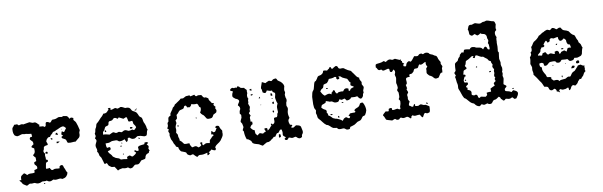

<svg xmlns="http://www.w3.org/2000/svg" viewBox="-44 -1000 4384 1397"><g transform="rotate(-10 2148.0 -301.0)"><path d="M54 -458Q59 -458 65 -457.5Q71 -457 76 -458Q78 -456 81 -453Q84 -450 87 -448Q95 -450 103.5 -452Q112 -454 120 -449Q131 -451 143 -453Q155 -455 167 -457Q175 -455 182.5 -451Q190 -447 199 -449Q205 -450 210 -447.5Q215 -445 219 -441Q223 -437 227 -432.5Q231 -428 236 -426Q234 -419 231 -415Q241 -411 251.5 -411.5Q262 -412 270 -404Q279 -407 280 -414.5Q281 -422 282 -429Q285 -438 294 -436.5Q303 -435 309 -430Q313 -427 316 -428.5Q319 -430 322 -433.5Q325 -437 327.5 -440.5Q330 -444 333 -446Q343 -446 352.5 -447Q362 -448 372 -453Q380 -458 389 -456.5Q398 -455 407 -454Q410 -455 412.5 -457Q415 -459 420 -458Q427 -456 435 -455.5Q443 -455 448 -449Q452 -445 454 -440.5Q456 -436 458 -431Q461 -433 463.5 -435Q466 -437 471 -438Q475 -437 478.5 -435.5Q482 -434 487 -432Q485 -424 485 -418Q487 -414 490.5 -411Q494 -408 496 -405Q502 -397 504 -388Q506 -379 510 -370Q513 -356 518 -337Q516 -331 513 -325Q510 -319 511 -312Q512 -302 508 -292.5Q504 -283 495 -278Q489 -274 484 -269Q479 -264 474 -260Q461 -261 448.5 -259.5Q436 -258 423 -260Q416 -260 413.5 -265.5Q411 -271 410 -277Q409 -285 402.5 -289.5Q396 -294 389 -297Q384 -298 381.5 -302Q379 -306 377 -311Q381 -313 384.5 -315Q388 -317 391 -319Q389 -321 386 -324Q383 -327 380 -329Q381 -335 383.5 -341.5Q386 -348 389 -353Q392 -345 403 -343Q408 -349 412.5 -355.5Q417 -362 422 -369Q417 -375 411 -380.5Q405 -386 397 -385Q386 -383 377.5 -379Q369 -375 358 -370Q350 -368 344 -364Q338 -360 330 -359Q323 -359 320 -353.5Q317 -348 313 -345Q303 -339 296 -326Q291 -326 286 -325.5Q281 -325 277 -320Q270 -316 265 -303Q263 -299 264 -295.5Q265 -292 267 -288Q269 -284 270 -280Q271 -276 269 -271Q263 -270 256 -269Q249 -268 244 -265Q237 -260 237.5 -252.5Q238 -245 233 -239Q229 -232 231.5 -224.5Q234 -217 240 -212Q235 -202 237.5 -191Q240 -180 238 -169Q240 -167 243.5 -166.5Q247 -166 250 -164Q250 -160 251 -156Q252 -152 247 -151Q235 -149 233 -138Q232 -128 229.5 -119Q227 -110 228 -102Q235 -102 242 -102Q249 -102 255 -104Q258 -96 263.5 -89.5Q269 -83 278 -87Q289 -93 301.5 -90.5Q314 -88 326 -89V-101Q330 -104 334.5 -107.5Q339 -111 345 -109Q353 -107 354.5 -98.5Q356 -90 359 -85Q364 -76 366.5 -66.5Q369 -57 376 -49Q374 -35 364 -24Q354 -13 340 -11Q338 -10 335.5 -10Q333 -10 331 -9Q322 -16 311.5 -14.5Q301 -13 292 -12Q284 -11 277.5 -12.5Q271 -14 266 -16Q258 -12 250.5 -9Q243 -6 234 -8Q229 -9 225.5 -11.5Q222 -14 218 -17Q213 -15 208 -15Q203 -15 197.5 -15.5Q192 -16 187 -16Q182 -16 177 -13Q168 -8 156 -7.5Q144 -7 134 -13Q129 -16 125 -15.5Q121 -15 116 -15Q108 -13 100 -15.5Q92 -18 85 -13Q80 -11 74.5 -7Q69 -3 64 -8Q56 -13 48 -18Q40 -23 37 -31Q34 -38 29 -42Q24 -46 22 -54Q30 -52 36 -52Q36 -59 36.5 -67Q37 -75 41 -82Q46 -87 52.5 -90.5Q59 -94 64 -98Q78 -91 84 -81Q96 -88 106 -88Q115 -88 123.5 -87.5Q132 -87 141 -90Q141 -95 141.5 -99Q142 -103 142 -108Q149 -110 155 -111Q161 -112 166 -117Q166 -122 165.5 -128Q165 -134 160 -138Q157 -142 153 -146Q149 -150 150 -155Q148 -163 154.5 -165.5Q161 -168 167 -170V-196Q158 -203 151 -216Q155 -221 160 -224.5Q165 -228 167 -236Q169 -243 168.5 -249.5Q168 -256 168 -264Q157 -268 149 -277Q153 -282 157 -286Q161 -290 168 -293Q169 -301 167.5 -309Q166 -317 158 -322Q153 -326 149.5 -331.5Q146 -337 151 -344Q153 -349 158 -349Q163 -349 168 -350Q168 -356 167.5 -361.5Q167 -367 166 -372Q146 -373 127 -378Q120 -377 113.5 -378.5Q107 -380 100 -381Q94 -380 88 -378Q82 -376 76 -374Q70 -372 64.5 -372Q59 -372 53 -376Q45 -378 42 -385.5Q39 -393 37 -399Q36 -407 35.5 -413Q35 -419 36 -427Q36 -437 43 -443Q50 -449 54 -458ZM388 -369Q393 -370 392 -365Q387 -362 388 -369ZM344 -347Q346 -347 348 -346.5Q350 -346 352 -346Q353 -342 354 -337.5Q355 -333 355 -329Q350 -331 346 -333Q342 -335 337 -337Q340 -341 344 -347ZM297 -315Q300 -315 304 -314.5Q308 -314 311 -314Q310 -311 309.5 -307.5Q309 -304 308 -301Q301 -305 297 -315ZM337 -283Q343 -283 348.5 -282.5Q354 -282 360 -280Q354 -277 348.5 -273.5Q343 -270 336 -272Q336 -275 336.5 -278Q337 -281 337 -283ZM240 -216Q244 -221 250 -223.5Q256 -226 260 -219Q259 -216 257.5 -212.5Q256 -209 255 -206Q252 -208 248.5 -211Q245 -214 240 -216ZM197 -1Q199 -3 202.5 -1.5Q206 0 203 2Q200 6 195 4Q190 2 197 -1Z M746 -457Q756 -460 766 -457Q765 -455 764.5 -452Q764 -449 762 -447Q768 -441 773 -443Q780 -445 786 -447Q792 -449 799 -451Q804 -449 807.5 -447Q811 -445 816 -443Q822 -444 827.5 -446.5Q833 -449 838 -451Q848 -451 855.5 -446Q863 -441 871 -438Q879 -439 886.5 -438Q894 -437 901 -433Q908 -428 911 -420.5Q914 -413 920 -408Q928 -404 934 -400.5Q940 -397 946 -392Q951 -385 954 -378.5Q957 -372 960 -364Q962 -359 968 -355Q974 -351 978 -347Q982 -336 983 -324.5Q984 -313 991 -302Q994 -297 995.5 -290Q997 -283 999 -277Q998 -267 1005 -255Q997 -246 996 -235Q995 -224 990 -215Q976 -208 966 -213Q947 -221 925 -221Q917 -218 909.5 -212Q902 -206 893 -207Q883 -206 875.5 -211.5Q868 -217 861 -222Q858 -220 855.5 -219Q853 -218 850 -216Q853 -200 838 -192Q836 -198 832.5 -203.5Q829 -209 828 -215Q820 -211 811 -208.5Q802 -206 793 -206Q785 -205 779 -211.5Q773 -218 765 -218Q754 -217 744 -218Q734 -219 724 -214Q715 -209 705 -209Q695 -209 686 -209Q686 -201 686.5 -192Q687 -183 691 -175Q696 -177 701.5 -177Q707 -177 712 -177Q720 -165 711 -156Q706 -154 701.5 -153Q697 -152 692 -150Q694 -142 699.5 -134.5Q705 -127 711 -122Q716 -117 718.5 -110.5Q721 -104 728 -101Q739 -91 753 -88Q767 -85 775 -74Q797 -75 823 -69Q823 -73 822.5 -76.5Q822 -80 823 -85Q828 -87 833 -89.5Q838 -92 844 -92Q849 -90 854 -85Q859 -80 866 -82Q874 -87 881.5 -91.5Q889 -96 894 -105Q887 -108 880 -119Q883 -121 887 -122Q891 -123 895 -120Q898 -115 903 -115Q908 -115 913 -115Q916 -123 914.5 -129.5Q913 -136 914 -143Q924 -151 936 -151.5Q948 -152 959 -154Q964 -154 964 -158Q964 -162 966 -166Q973 -167 980 -167Q987 -167 992 -159Q989 -157 985.5 -154.5Q982 -152 979 -150Q982 -146 985.5 -143Q989 -140 991 -136Q991 -131 989.5 -127Q988 -123 986 -118Q988 -113 989.5 -109.5Q991 -106 993 -102Q988 -99 986.5 -95.5Q985 -92 984 -87Q977 -85 970.5 -82Q964 -79 960 -73Q955 -66 954 -57.5Q953 -49 944 -47Q938 -45 932 -44.5Q926 -44 920 -42Q914 -36 908.5 -29Q903 -22 895 -19Q887 -17 878.5 -19Q870 -21 864 -15Q859 -10 852.5 -4.5Q846 1 838 1Q831 3 826 -1.5Q821 -6 816 -9Q798 -3 777 -10Q768 -8 758.5 -6.5Q749 -5 741 1Q736 -7 731 -15Q726 -23 721 -30Q715 -31 710 -31Q705 -31 700 -32Q694 -37 687.5 -40.5Q681 -44 678 -50Q676 -55 674 -59Q672 -63 670 -67Q665 -66 661.5 -64Q658 -62 654 -64Q650 -66 650 -69.5Q650 -73 649 -76Q647 -84 644.5 -90.5Q642 -97 640 -105Q639 -112 634.5 -117Q630 -122 627 -128Q625 -136 623.5 -145Q622 -154 615 -159Q619 -169 617 -178Q615 -187 612 -195Q610 -206 614 -215.5Q618 -225 623 -234Q626 -240 623.5 -246.5Q621 -253 616 -258Q619 -263 621 -266.5Q623 -270 625 -274Q623 -279 622.5 -283.5Q622 -288 621 -293Q628 -302 628.5 -313.5Q629 -325 637 -335Q641 -343 642.5 -352.5Q644 -362 653 -367Q664 -376 673 -387Q682 -398 693 -407Q702 -416 707 -425Q726 -423 736 -433Q742 -442 750 -446Q748 -454 746 -457ZM760 -366Q755 -364 749 -364Q743 -364 738 -362Q732 -356 732 -348Q732 -340 726 -335Q721 -333 715.5 -332Q710 -331 705 -328Q700 -321 697 -313Q694 -305 688 -300Q682 -296 681 -289Q680 -282 680 -274Q692 -276 703.5 -272.5Q715 -269 726 -267Q733 -270 739 -273.5Q745 -277 752 -279Q757 -280 762 -276.5Q767 -273 772 -271Q778 -270 783 -271.5Q788 -273 793 -275Q799 -275 803.5 -273Q808 -271 813 -269Q821 -270 827 -274.5Q833 -279 841 -279Q849 -279 854.5 -275.5Q860 -272 867 -270Q874 -270 880 -271Q886 -272 893 -274Q898 -275 901.5 -271Q905 -267 910 -270Q917 -276 925 -285Q925 -293 920 -300Q915 -307 910 -314Q909 -319 908.5 -325.5Q908 -332 906 -337Q899 -338 891 -336Q883 -334 877 -339Q876 -345 875 -351Q874 -357 872 -363Q873 -367 870 -369Q867 -371 864 -371Q859 -369 854.5 -367Q850 -365 845 -363Q837 -368 829 -371Q821 -374 813 -379Q808 -375 804 -370Q798 -375 791.5 -378Q785 -381 778 -380Q773 -378 769 -373Q765 -368 760 -366ZM947 -419Q950 -421 951.5 -419.5Q953 -418 952 -415Q946 -413 947 -419ZM942 -414Q945 -416 947.5 -413Q950 -410 947 -408Q943 -407 937 -408Q934 -410 937 -412Q940 -414 942 -414ZM697 -303Q703 -304 704.5 -300Q706 -296 706 -291Q704 -291 701.5 -290.5Q699 -290 697 -290Q696 -294 695 -297.5Q694 -301 697 -303ZM880 -285Q879 -290 881.5 -292.5Q884 -295 887.5 -295Q891 -295 894.5 -293Q898 -291 900 -287Q891 -279 880 -285ZM929 -209Q938 -207 938 -198Q932 -200 928 -202Q928 -204 928.5 -205.5Q929 -207 929 -209ZM800 -194Q807 -195 806 -188Q798 -186 800 -194ZM789 -173H798Q798 -171 798.5 -170Q799 -169 799 -167H787Q789 -169 789 -173ZM797 -112Q799 -114 802.5 -112.5Q806 -111 804 -108Q802 -106 798.5 -107.5Q795 -109 797 -112Z M1298 -434Q1304 -436 1309.5 -440Q1315 -444 1321 -446Q1328 -446 1334 -446.5Q1340 -447 1347 -448L1353 -439Q1361 -441 1368.5 -442.5Q1376 -444 1383 -446Q1385 -443 1387 -439Q1389 -435 1393 -433Q1398 -432 1402 -434.5Q1406 -437 1411 -437Q1416 -436 1421.5 -436Q1427 -436 1432 -435Q1437 -430 1440 -423.5Q1443 -417 1449 -414Q1453 -411 1457.5 -412.5Q1462 -414 1465 -411Q1469 -409 1472.5 -406.5Q1476 -404 1479 -402Q1479 -390 1486 -382Q1493 -374 1498 -364Q1503 -363 1506 -362.5Q1509 -362 1513 -361Q1511 -357 1510 -354.5Q1509 -352 1507 -349Q1510 -345 1512.5 -341Q1515 -337 1520 -334Q1518 -329 1516.5 -324Q1515 -319 1520 -314Q1523 -309 1522 -303.5Q1521 -298 1519 -293Q1514 -288 1507.5 -285.5Q1501 -283 1495 -279Q1491 -271 1486.5 -264Q1482 -257 1472 -256Q1464 -255 1455 -255Q1446 -255 1441 -261Q1435 -269 1430.5 -278Q1426 -287 1417 -292Q1406 -300 1402 -312Q1414 -326 1412 -347Q1402 -351 1400.5 -361Q1399 -371 1391 -378Q1368 -375 1350 -383Q1347 -370 1334 -362Q1329 -363 1325 -363.5Q1321 -364 1316 -364Q1315 -366 1314 -369.5Q1313 -373 1311 -375.5Q1309 -378 1306.5 -379Q1304 -380 1300 -378Q1294 -376 1293 -369.5Q1292 -363 1286 -360Q1278 -356 1268.5 -355Q1259 -354 1252 -346Q1242 -331 1230 -323Q1231 -316 1230.5 -309.5Q1230 -303 1229 -297Q1225 -293 1222 -290.5Q1219 -288 1216 -285Q1217 -279 1218.5 -273.5Q1220 -268 1218 -261Q1213 -253 1210 -244Q1207 -235 1209 -225Q1210 -218 1208.5 -211Q1207 -204 1205 -196Q1207 -191 1211.5 -186Q1216 -181 1215 -174Q1214 -163 1218.5 -154.5Q1223 -146 1220 -137Q1236 -126 1244 -112Q1247 -106 1252.5 -105Q1258 -104 1264 -104Q1270 -104 1276 -104.5Q1282 -105 1288 -103Q1287 -94 1291.5 -87Q1296 -80 1300 -73Q1305 -70 1310.5 -72.5Q1316 -75 1321 -75Q1329 -77 1335.5 -72.5Q1342 -68 1347 -63Q1362 -66 1370 -76Q1369 -81 1365.5 -86.5Q1362 -92 1367 -96Q1371 -97 1374 -96Q1377 -95 1380 -94Q1378 -89 1378 -83Q1378 -77 1383 -72Q1388 -74 1392.5 -77Q1397 -80 1402 -82Q1410 -84 1418 -82.5Q1426 -81 1433 -80Q1434 -84 1435 -88Q1436 -92 1436 -97Q1440 -105 1446 -109.5Q1452 -114 1457 -122Q1459 -124 1462 -125Q1465 -126 1469 -128Q1468 -131 1468 -138Q1464 -139 1460.5 -139Q1457 -139 1454 -140Q1456 -145 1456.5 -151Q1457 -157 1458 -162Q1459 -162 1460.5 -162.5Q1462 -163 1463 -163Q1467 -161 1468.5 -156.5Q1470 -152 1475 -153Q1486 -152 1490.5 -161.5Q1495 -171 1501 -178Q1498 -180 1495.5 -181.5Q1493 -183 1491 -185Q1493 -190 1498.5 -193Q1504 -196 1510 -194Q1520 -193 1522 -184.5Q1524 -176 1528 -169Q1530 -164 1533.5 -160.5Q1537 -157 1538 -152Q1537 -146 1536.5 -140.5Q1536 -135 1537 -129Q1536 -116 1528 -105.5Q1520 -95 1513 -84Q1503 -73 1489 -65Q1475 -57 1466 -43Q1470 -37 1469.5 -30.5Q1469 -24 1462 -21Q1456 -23 1449.5 -25Q1443 -27 1438 -32Q1424 -20 1413 -15Q1415 -13 1417 -11.5Q1419 -10 1422 -8Q1417 -3 1413 1Q1409 5 1402 5Q1402 0 1402 -4.5Q1402 -9 1404 -14Q1390 -10 1377 -7.5Q1364 -5 1350 -7Q1343 -8 1337 -4.5Q1331 -1 1326 4Q1320 -1 1314.5 -5.5Q1309 -10 1304 -16Q1301 -21 1297.5 -21Q1294 -21 1289.5 -19.5Q1285 -18 1280.5 -17Q1276 -16 1272 -19Q1264 -22 1258 -28Q1256 -31 1255 -34.5Q1254 -38 1252 -42Q1244 -47 1235 -50Q1226 -53 1217 -57Q1203 -72 1202 -90Q1198 -92 1194 -93.5Q1190 -95 1187 -97Q1185 -104 1182.5 -109.5Q1180 -115 1175 -121Q1173 -130 1169 -138.5Q1165 -147 1160 -156Q1158 -162 1157.5 -168.5Q1157 -175 1155 -181Q1154 -186 1155.5 -190Q1157 -194 1157 -199Q1155 -204 1153 -208.5Q1151 -213 1150 -218Q1152 -223 1157 -229Q1154 -233 1146 -239Q1158 -252 1155 -270Q1154 -278 1160 -282Q1166 -286 1165 -292Q1167 -299 1167 -306.5Q1167 -314 1173 -319Q1176 -321 1180 -323.5Q1184 -326 1188 -328Q1185 -338 1191.5 -346.5Q1198 -355 1203 -363Q1208 -368 1210 -374.5Q1212 -381 1219 -385Q1224 -387 1226.5 -392Q1229 -397 1232 -401Q1236 -403 1240.5 -405.5Q1245 -408 1248 -411Q1256 -417 1264.5 -422Q1273 -427 1280 -435Q1285 -435 1289.5 -434.5Q1294 -434 1298 -434ZM1364 -280Q1373 -282 1369 -273Q1363 -272 1364 -280ZM1223 -247H1231Q1231 -245 1231.5 -242.5Q1232 -240 1232 -238Q1230 -238 1227.5 -238.5Q1225 -239 1223 -239Z M1961 -452Q1966 -457 1972.5 -458Q1979 -459 1986 -460Q1993 -457 1995 -449.5Q1997 -442 2005 -438Q2018 -431 2027.5 -419.5Q2037 -408 2039 -394Q2037 -387 2035.5 -380Q2034 -373 2033 -365Q2034 -359 2036 -352.5Q2038 -346 2035 -341Q2030 -333 2032 -325Q2034 -317 2034 -309Q2039 -300 2038 -290.5Q2037 -281 2032 -273Q2032 -265 2030 -257Q2028 -249 2033 -242Q2038 -233 2035.5 -223.5Q2033 -214 2031 -205Q2028 -184 2036 -161Q2034 -156 2029.5 -151.5Q2025 -147 2025 -141Q2024 -133 2026 -125.5Q2028 -118 2031 -110Q2040 -110 2048 -104Q2044 -101 2041.5 -97Q2039 -93 2036 -89Q2039 -88 2041.5 -86.5Q2044 -85 2048 -85Q2056 -85 2062 -91Q2068 -97 2076 -98Q2084 -96 2093 -93.5Q2102 -91 2107 -83Q2110 -69 2113.5 -53Q2117 -37 2106 -25Q2103 -22 2103 -17Q2103 -12 2102 -8Q2097 -3 2089.5 -1Q2082 1 2075 -3Q2070 -5 2066 -9.5Q2062 -14 2056 -17Q2051 -17 2046.5 -15.5Q2042 -14 2037 -13Q2029 -11 2021.5 -15Q2014 -19 2006 -19Q2003 -15 1999.5 -11.5Q1996 -8 1993 -5Q1987 -4 1981.5 -6Q1976 -8 1974 -16Q1977 -18 1980.5 -20.5Q1984 -23 1986 -25Q1980 -30 1972.5 -36Q1965 -42 1967 -52Q1969 -61 1968 -69Q1967 -77 1965 -86Q1955 -90 1949.5 -81.5Q1944 -73 1939 -68Q1936 -66 1932 -66Q1928 -66 1925 -64Q1921 -59 1917.5 -53.5Q1914 -48 1911 -43H1898Q1896 -41 1894.5 -38Q1893 -35 1890 -34Q1882 -30 1876.5 -24.5Q1871 -19 1863 -16Q1858 -13 1853 -13.5Q1848 -14 1843 -13Q1835 -9 1826.5 -4Q1818 1 1810 6Q1799 1 1784 -9Q1773 -13 1761.5 -15.5Q1750 -18 1740 -26Q1737 -31 1735.5 -36.5Q1734 -42 1729 -46Q1723 -51 1717 -55.5Q1711 -60 1703 -60Q1692 -88 1692 -118Q1692 -122 1689.5 -124Q1687 -126 1685 -130Q1688 -139 1695 -152Q1693 -159 1692.5 -165Q1692 -171 1690 -178Q1688 -182 1685.5 -185Q1683 -188 1681 -193Q1683 -204 1689 -214Q1695 -224 1693 -235Q1696 -241 1691.5 -245Q1687 -249 1685 -253Q1687 -260 1687 -267Q1687 -274 1692 -279Q1697 -289 1693.5 -298.5Q1690 -308 1682 -314Q1684 -322 1689 -328.5Q1694 -335 1697 -343Q1697 -352 1689 -357.5Q1681 -363 1673 -365Q1668 -370 1660.5 -375.5Q1653 -381 1654 -391Q1655 -395 1655.5 -399.5Q1656 -404 1658 -408Q1660 -412 1662.5 -416Q1665 -420 1661 -423Q1657 -425 1652 -426Q1647 -427 1645 -433Q1647 -441 1656 -445Q1665 -449 1672 -444Q1675 -442 1679 -443Q1683 -444 1685 -446Q1687 -444 1689 -443.5Q1691 -443 1693 -441Q1696 -443 1698.5 -446.5Q1701 -450 1703 -452Q1707 -450 1711 -448.5Q1715 -447 1718 -442Q1723 -435 1732 -434.5Q1741 -434 1749 -432Q1751 -426 1756.5 -422Q1762 -418 1765 -413Q1763 -405 1764.5 -396.5Q1766 -388 1761 -380Q1759 -372 1760 -363.5Q1761 -355 1766 -348Q1761 -343 1761 -336Q1761 -329 1761 -322Q1757 -317 1758 -312.5Q1759 -308 1761 -303Q1763 -298 1765 -293Q1767 -288 1765 -283Q1764 -277 1761 -270.5Q1758 -264 1763 -259Q1760 -255 1756.5 -251.5Q1753 -248 1751 -244Q1753 -239 1755.5 -234.5Q1758 -230 1761 -225Q1751 -216 1752.5 -204.5Q1754 -193 1752 -182Q1755 -181 1758 -181Q1761 -181 1764 -180Q1765 -170 1764 -161Q1750 -157 1743 -138Q1748 -131 1755 -124Q1762 -117 1771 -115Q1771 -108 1771 -101.5Q1771 -95 1773 -88Q1776 -84 1779.5 -80.5Q1783 -77 1785 -74Q1790 -79 1794.5 -82Q1799 -85 1804 -88Q1810 -86 1815.5 -84Q1821 -82 1827 -80Q1832 -85 1838 -87.5Q1844 -90 1850 -92Q1848 -97 1845.5 -102Q1843 -107 1841 -113Q1851 -119 1863 -114Q1864 -109 1864 -105Q1864 -101 1864 -96Q1871 -101 1877.5 -106Q1884 -111 1888 -119Q1890 -121 1892.5 -122.5Q1895 -124 1897 -126Q1895 -136 1894 -140Q1896 -140 1898.5 -140.5Q1901 -141 1903 -141Q1904 -139 1905 -137Q1906 -135 1908 -133Q1912 -136 1916 -138.5Q1920 -141 1922 -146Q1925 -154 1924 -162Q1923 -170 1925 -178Q1930 -181 1935.5 -181Q1941 -181 1946 -181Q1953 -188 1953 -199Q1953 -204 1956 -207.5Q1959 -211 1961 -215Q1961 -226 1960 -237Q1959 -248 1961 -259Q1963 -264 1965 -269Q1967 -274 1969 -279Q1964 -288 1962.5 -296.5Q1961 -305 1959 -315Q1957 -325 1960.5 -334Q1964 -343 1964 -353Q1963 -358 1958.5 -360.5Q1954 -363 1949 -366Q1947 -370 1945 -378Q1935 -376 1926.5 -379Q1918 -382 1908 -385Q1903 -374 1896 -369Q1891 -368 1885.5 -370.5Q1880 -373 1876 -376Q1874 -384 1874 -391.5Q1874 -399 1869 -407Q1871 -419 1875.5 -429.5Q1880 -440 1883 -451Q1889 -449 1894.5 -445.5Q1900 -442 1907 -439Q1913 -443 1920.5 -446Q1928 -449 1936 -452Q1941 -449 1948.5 -447Q1956 -445 1961 -452ZM1782 -411Q1789 -415 1798 -417Q1799 -412 1799 -409Q1799 -406 1799 -403Q1794 -403 1790 -405.5Q1786 -408 1782 -411ZM1787 -376Q1792 -377 1795 -377Q1798 -377 1802 -378Q1800 -364 1787 -369ZM1930 -358Q1938 -362 1940.5 -354Q1943 -346 1942 -341H1930Q1930 -345 1929.5 -349.5Q1929 -354 1930 -358ZM1840 -337Q1841 -343 1849 -349Q1851 -343 1851 -338Q1844 -338 1840 -337ZM1933 -323Q1941 -326 1938 -317Q1931 -316 1933 -323ZM1932 -294Q1935 -295 1937.5 -295.5Q1940 -296 1943 -297Q1943 -294 1943.5 -291Q1944 -288 1944 -283Q1942 -281 1939.5 -281Q1937 -281 1933 -280Q1933 -284 1932.5 -287.5Q1932 -291 1932 -294ZM1846 -291Q1850 -291 1850 -289.5Q1850 -288 1848.5 -287Q1847 -286 1845.5 -286.5Q1844 -287 1846 -291ZM1924 -232Q1926 -232 1928 -232.5Q1930 -233 1932 -233Q1934 -229 1934 -224.5Q1934 -220 1929 -218Q1924 -220 1923.5 -224Q1923 -228 1924 -232ZM1939 -55H1949Q1951 -50 1951 -46Q1951 -42 1952 -37Q1946 -34 1942 -29Q1935 -34 1937 -41Q1939 -48 1939 -55Z M2381 -463Q2384 -466 2386 -470.5Q2388 -475 2394 -472Q2396 -469 2397 -465Q2398 -461 2401 -458Q2406 -456 2409.5 -459.5Q2413 -463 2417 -465Q2423 -468 2429 -471.5Q2435 -475 2441 -470Q2446 -467 2447.5 -460Q2449 -453 2454 -451Q2461 -447 2468.5 -448.5Q2476 -450 2483 -448Q2489 -447 2492.5 -443Q2496 -439 2501 -437Q2508 -432 2514 -428.5Q2520 -425 2528 -422Q2536 -420 2539.5 -413Q2543 -406 2548 -401Q2557 -390 2564.5 -377.5Q2572 -365 2586 -360Q2584 -349 2589 -341.5Q2594 -334 2598 -326Q2598 -322 2597.5 -318.5Q2597 -315 2596 -310Q2598 -305 2601.5 -299Q2605 -293 2607 -288Q2606 -279 2601.5 -270.5Q2597 -262 2599 -253Q2601 -247 2596.5 -243Q2592 -239 2592 -233Q2592 -225 2586.5 -217.5Q2581 -210 2573 -207Q2564 -209 2558.5 -215.5Q2553 -222 2549 -229Q2532 -225 2510 -228Q2505 -230 2502 -226.5Q2499 -223 2497 -220Q2484 -211 2468 -212Q2465 -216 2462 -220.5Q2459 -225 2454 -229Q2449 -227 2443 -225Q2437 -223 2432 -223Q2428 -225 2424.5 -226.5Q2421 -228 2417 -230Q2414 -225 2411.5 -220Q2409 -215 2403 -213Q2393 -211 2384 -212Q2375 -213 2367 -220Q2360 -226 2352 -224.5Q2344 -223 2337 -228Q2328 -232 2318 -234Q2316 -231 2315.5 -228Q2315 -225 2313 -222Q2306 -219 2299.5 -216.5Q2293 -214 2287 -212Q2282 -209 2280.5 -203Q2279 -197 2277 -192Q2283 -186 2289 -181Q2295 -176 2303 -173Q2316 -165 2309 -151Q2314 -146 2316 -139.5Q2318 -133 2318 -127Q2328 -123 2334 -116.5Q2340 -110 2347 -103Q2354 -101 2360 -97.5Q2366 -94 2374 -94Q2385 -90 2395.5 -84.5Q2406 -79 2414 -71Q2418 -77 2422.5 -82.5Q2427 -88 2434 -90Q2442 -95 2448 -90Q2454 -85 2461 -82Q2466 -80 2468.5 -84.5Q2471 -89 2473 -93Q2466 -97 2461 -101Q2466 -103 2469 -107Q2472 -111 2475 -115Q2483 -116 2492 -116Q2501 -116 2511 -116Q2513 -118 2517 -120Q2515 -124 2513.5 -126.5Q2512 -129 2510 -132Q2519 -143 2533.5 -147Q2548 -151 2555 -165Q2557 -174 2565.5 -176.5Q2574 -179 2581 -176Q2597 -148 2596 -118Q2594 -109 2590.5 -101.5Q2587 -94 2582 -86Q2579 -81 2572.5 -80.5Q2566 -80 2561 -76Q2556 -69 2551.5 -62.5Q2547 -56 2540 -52Q2533 -49 2525 -47.5Q2517 -46 2512 -41Q2507 -38 2502 -34Q2497 -30 2492 -28Q2484 -25 2475.5 -22.5Q2467 -20 2460 -18Q2458 -15 2457.5 -10.5Q2457 -6 2453 -4Q2446 -2 2438 -2.5Q2430 -3 2425 -8Q2415 -18 2402.5 -16Q2390 -14 2378 -16Q2373 -17 2369.5 -20.5Q2366 -24 2363 -28Q2357 -30 2350.5 -30Q2344 -30 2337 -32Q2331 -35 2326 -39.5Q2321 -44 2316 -49Q2311 -54 2305.5 -57.5Q2300 -61 2293 -62Q2278 -73 2267.5 -88Q2257 -103 2244 -116Q2237 -124 2237 -133.5Q2237 -143 2234 -151Q2230 -159 2232.5 -166.5Q2235 -174 2235 -182Q2227 -191 2225 -203Q2223 -215 2223 -227Q2224 -241 2224 -254Q2224 -267 2225 -281Q2227 -289 2228 -295.5Q2229 -302 2231 -309Q2233 -318 2239 -324Q2245 -330 2247 -338Q2251 -349 2253 -360.5Q2255 -372 2260 -383Q2262 -388 2267.5 -389.5Q2273 -391 2275 -396Q2282 -404 2287 -414Q2292 -424 2305 -425Q2316 -426 2325.5 -434Q2335 -442 2336 -454Q2344 -456 2350.5 -454.5Q2357 -453 2365 -451Q2369 -454 2372.5 -457.5Q2376 -461 2381 -463ZM2401 -392Q2393 -390 2384.5 -389.5Q2376 -389 2367 -389Q2361 -374 2348 -362Q2341 -360 2335 -358.5Q2329 -357 2323 -355Q2319 -348 2317.5 -340Q2316 -332 2308 -328Q2302 -326 2298 -321Q2294 -316 2290 -310Q2295 -299 2301 -290.5Q2307 -282 2317 -274Q2326 -277 2335 -280.5Q2344 -284 2355 -282Q2358 -280 2361.5 -278.5Q2365 -277 2368 -275Q2369 -278 2369 -287Q2375 -289 2378 -293.5Q2381 -298 2384 -303Q2387 -301 2390.5 -299.5Q2394 -298 2396 -297Q2394 -290 2397.5 -284.5Q2401 -279 2406 -274Q2411 -274 2414.5 -278Q2418 -282 2423 -282Q2440 -285 2454 -282Q2458 -287 2460.5 -290.5Q2463 -294 2467 -297Q2481 -304 2496 -294Q2496 -290 2494.5 -285.5Q2493 -281 2497 -278Q2505 -276 2507 -284Q2511 -292 2520.5 -294.5Q2530 -297 2538 -300Q2526 -310 2516 -314Q2512 -325 2519 -335Q2511 -340 2507.5 -349.5Q2504 -359 2498 -367Q2491 -370 2484 -373Q2477 -376 2469 -380Q2464 -382 2460 -386.5Q2456 -391 2451 -394H2437Q2439 -392 2440.5 -389Q2442 -386 2444 -384Q2443 -382 2442.5 -380Q2442 -378 2441 -376Q2432 -378 2433 -371Q2431 -374 2426 -376.5Q2421 -379 2421 -384Q2422 -386 2422 -388.5Q2422 -391 2422 -393Q2411 -399 2401 -392ZM2336 -327Q2339 -326 2342.5 -326Q2346 -326 2349 -325Q2348 -319 2341 -319Q2334 -319 2336 -327ZM2428 -205Q2432 -206 2437 -205.5Q2442 -205 2442 -199Q2437 -199 2433.5 -199.5Q2430 -200 2428 -205ZM2333 -131Q2335 -135 2339 -134Q2343 -133 2348 -133V-126Q2343 -127 2339 -126.5Q2335 -126 2333 -131ZM2387 -113Q2390 -111 2392.5 -108Q2395 -105 2397 -103Q2393 -99 2390 -97Q2387 -100 2385.5 -104.5Q2384 -109 2387 -113Z M3035 -442Q3040 -447 3044.5 -450.5Q3049 -454 3056 -454Q3063 -456 3067.5 -450.5Q3072 -445 3079 -450Q3095 -459 3114 -449Q3117 -444 3120.5 -441Q3124 -438 3130 -436Q3140 -434 3147 -428Q3154 -422 3164 -419Q3168 -417 3169.5 -412.5Q3171 -408 3173 -405Q3175 -395 3179.5 -386.5Q3184 -378 3189 -370Q3190 -365 3188.5 -361.5Q3187 -358 3189 -353Q3191 -348 3193.5 -344.5Q3196 -341 3197 -336Q3196 -331 3193 -326.5Q3190 -322 3191 -316Q3191 -310 3190.5 -304Q3190 -298 3189 -292Q3178 -293 3171.5 -284.5Q3165 -276 3161 -268Q3159 -260 3151 -258.5Q3143 -257 3135 -256Q3124 -259 3118 -268Q3112 -277 3101 -282Q3093 -284 3087.5 -290.5Q3082 -297 3077 -303Q3074 -311 3076.5 -320Q3079 -329 3077 -339Q3080 -343 3083 -346.5Q3086 -350 3089 -355Q3082 -361 3081 -370.5Q3080 -380 3082 -389Q3073 -388 3066 -383Q3059 -378 3051 -376Q3046 -374 3041.5 -375.5Q3037 -377 3033 -379Q3027 -372 3022.5 -362Q3018 -352 3007 -354Q3003 -353 2997.5 -353.5Q2992 -354 2990 -349Q2987 -346 2986 -342.5Q2985 -339 2983 -335Q2978 -329 2971.5 -324.5Q2965 -320 2957 -321Q2952 -322 2949.5 -317Q2947 -312 2949 -308Q2957 -302 2937 -301.5Q2917 -301 2920 -283Q2922 -267 2920.5 -259Q2919 -251 2911 -249Q2914 -231 2916 -225Q2918 -219 2911 -220Q2911 -214 2913.5 -208Q2916 -202 2918 -197Q2920 -191 2915.5 -187Q2911 -183 2909 -178Q2907 -171 2909 -165Q2911 -159 2909 -153Q2907 -144 2910.5 -137.5Q2914 -131 2918 -124Q2908 -111 2908 -97Q2916 -94 2922.5 -88Q2929 -82 2938 -85Q2940 -90 2942.5 -95.5Q2945 -101 2953 -100Q2952 -97 2952 -93Q2952 -89 2952 -86Q2957 -85 2963 -84Q2969 -83 2974 -83Q2979 -85 2982.5 -87.5Q2986 -90 2991 -91Q3000 -90 3008 -85Q3016 -80 3025 -82Q3032 -80 3037 -76Q3042 -72 3049 -69Q3054 -67 3053.5 -62.5Q3053 -58 3053 -54Q3052 -46 3052 -39.5Q3052 -33 3048 -25Q3046 -21 3041.5 -21Q3037 -21 3033 -19Q3027 -17 3022 -21Q3017 -25 3011 -23Q3005 -18 3001.5 -10.5Q2998 -3 2993 5Q2985 2 2981.5 -5Q2978 -12 2974 -18Q2960 -19 2946.5 -16.5Q2933 -14 2921 -23Q2919 -21 2916.5 -20Q2914 -19 2912 -17Q2912 -12 2910 -7Q2908 -2 2903 -3Q2897 -8 2892 -13Q2887 -18 2879 -19Q2869 -16 2858.5 -14.5Q2848 -13 2840 -19Q2834 -23 2828.5 -19Q2823 -15 2819 -10Q2815 -10 2811.5 -9.5Q2808 -9 2803 -10Q2800 -12 2797 -15Q2794 -18 2790 -19Q2785 -17 2779.5 -15.5Q2774 -14 2769 -11Q2758 -15 2747 -17.5Q2736 -20 2726 -25Q2722 -33 2719 -42Q2716 -51 2710 -57Q2709 -63 2713 -66Q2717 -69 2720 -73Q2724 -75 2727 -79.5Q2730 -84 2735 -84Q2747 -81 2755 -82Q2758 -89 2758 -98Q2770 -105 2781 -101Q2781 -98 2781 -94.5Q2781 -91 2782 -87Q2792 -83 2801.5 -86Q2811 -89 2822 -89Q2826 -87 2829.5 -84Q2833 -81 2838 -82Q2845 -84 2843 -91.5Q2841 -99 2844 -104Q2847 -112 2849 -120Q2851 -128 2851 -137Q2851 -143 2848 -147Q2845 -151 2842 -156Q2850 -165 2850 -176Q2850 -187 2850 -198Q2851 -203 2848 -207.5Q2845 -212 2843 -217Q2841 -225 2846 -230Q2851 -235 2850 -243Q2849 -248 2849 -254Q2849 -260 2847 -265Q2844 -272 2845 -279Q2846 -286 2847.5 -293Q2849 -300 2850 -307.5Q2851 -315 2848 -322Q2847 -327 2845.5 -332Q2844 -337 2847 -342Q2857 -361 2842 -375Q2837 -370 2832 -363.5Q2827 -357 2819 -361Q2813 -363 2813.5 -369Q2814 -375 2813 -380Q2813 -385 2809.5 -386Q2806 -387 2802 -387Q2794 -386 2786 -383Q2778 -380 2770 -380Q2765 -378 2762 -382.5Q2759 -387 2754 -390Q2749 -390 2744.5 -388.5Q2740 -387 2735 -390Q2729 -394 2726.5 -401Q2724 -408 2718 -412Q2719 -419 2719.5 -426.5Q2720 -434 2728 -436Q2740 -438 2752.5 -439Q2765 -440 2776 -445Q2781 -450 2786.5 -445.5Q2792 -441 2797 -438Q2805 -446 2816.5 -450Q2828 -454 2839 -448Q2845 -444 2852 -446.5Q2859 -449 2866 -450Q2874 -446 2882 -443Q2890 -440 2898 -436Q2902 -436 2908 -438Q2908 -434 2906 -428Q2908 -427 2910 -426.5Q2912 -426 2914 -425Q2912 -419 2912 -415L2927 -403Q2921 -400 2917 -396Q2919 -388 2920 -385Q2925 -384 2931 -382.5Q2937 -381 2939 -388Q2942 -406 2957 -413Q2962 -417 2966.5 -414Q2971 -411 2976 -409Q2986 -416 2993 -426Q3000 -436 3007 -444Q3015 -443 3021 -441.5Q3027 -440 3035 -442ZM3034 -87Q3036 -90 3036.5 -93.5Q3037 -97 3039 -100Q3044 -93 3047 -86Q3043 -86 3040 -86.5Q3037 -87 3034 -87Z M3549 -603Q3556 -603 3562 -606Q3568 -609 3575 -607Q3586 -605 3596.5 -600.5Q3607 -596 3618 -595Q3626 -593 3628 -584.5Q3630 -576 3632 -570Q3629 -559 3627 -549Q3625 -539 3629 -528Q3625 -525 3621.5 -522Q3618 -519 3616 -514Q3611 -495 3622 -477Q3617 -467 3617.5 -456.5Q3618 -446 3616 -435Q3617 -421 3616.5 -407.5Q3616 -394 3614 -381Q3611 -374 3615.5 -369.5Q3620 -365 3618 -359Q3616 -348 3615 -338Q3614 -328 3613 -317Q3614 -308 3617 -300Q3620 -292 3618 -283Q3616 -274 3618.5 -266Q3621 -258 3623 -250Q3623 -242 3622 -235Q3621 -228 3617 -221Q3621 -213 3619.5 -206.5Q3618 -200 3616 -192Q3618 -185 3619.5 -177Q3621 -169 3618 -161Q3616 -156 3615.5 -149.5Q3615 -143 3613 -137Q3611 -131 3614 -128.5Q3617 -126 3621 -123.5Q3625 -121 3628.5 -118Q3632 -115 3630 -109Q3625 -104 3619 -99.5Q3613 -95 3615 -87Q3615 -79 3622.5 -77.5Q3630 -76 3636 -74Q3643 -73 3648.5 -70Q3654 -67 3660 -64Q3663 -67 3667 -70.5Q3671 -74 3676 -75Q3684 -71 3692 -67Q3700 -63 3704 -55Q3706 -44 3700.5 -34.5Q3695 -25 3689 -16Q3686 -11 3681 -12Q3676 -13 3671 -12Q3667 -16 3663.5 -21.5Q3660 -27 3653 -24Q3643 -17 3632.5 -18.5Q3622 -20 3613 -23Q3609 -24 3606.5 -21Q3604 -18 3602 -16Q3600 -14 3596 -14Q3592 -14 3589 -14Q3587 -18 3583.5 -22Q3580 -26 3575 -28Q3575 -40 3562 -47Q3554 -42 3546 -36Q3538 -30 3527 -30Q3519 -29 3514.5 -21.5Q3510 -14 3505 -9Q3496 -4 3487 -6Q3478 -8 3472 -14Q3467 -12 3462.5 -10.5Q3458 -9 3453 -8Q3446 -6 3441 -9.5Q3436 -13 3430 -15Q3426 -12 3422.5 -8.5Q3419 -5 3414 -3Q3403 -4 3394.5 -10Q3386 -16 3380 -25Q3378 -29 3373.5 -30.5Q3369 -32 3365 -34Q3357 -38 3350.5 -44.5Q3344 -51 3338.5 -58Q3333 -65 3327 -71Q3321 -77 3313 -81Q3303 -98 3298 -115.5Q3293 -133 3285 -150Q3281 -158 3283 -168Q3285 -178 3283 -189Q3279 -202 3278.5 -215.5Q3278 -229 3274 -243Q3276 -246 3278 -248.5Q3280 -251 3282 -253Q3280 -258 3277 -263Q3274 -268 3274 -274Q3278 -278 3281 -281Q3284 -284 3286 -288Q3286 -301 3287 -313.5Q3288 -326 3290 -338Q3296 -346 3306 -351Q3316 -356 3318 -367Q3320 -372 3323.5 -375.5Q3327 -379 3331 -382Q3334 -384 3334.5 -389Q3335 -394 3337 -397Q3342 -401 3345.5 -404.5Q3349 -408 3352 -411Q3362 -409 3366 -408Q3368 -413 3369.5 -419Q3371 -425 3377 -428Q3387 -428 3395.5 -426.5Q3404 -425 3414 -423Q3422 -437 3437 -436Q3452 -435 3463 -427Q3473 -425 3482 -424Q3491 -423 3500 -418Q3503 -416 3505 -412.5Q3507 -409 3510 -406Q3515 -411 3519.5 -417.5Q3524 -424 3532 -422Q3538 -418 3539.5 -411.5Q3541 -405 3545 -400Q3549 -398 3557 -398Q3559 -406 3558 -413.5Q3557 -421 3557 -429Q3558 -433 3555.5 -436.5Q3553 -440 3552 -445Q3554 -450 3557 -456.5Q3560 -463 3557 -470Q3552 -479 3552.5 -490Q3553 -501 3545 -509Q3538 -516 3528 -516.5Q3518 -517 3510 -525Q3498 -514 3485 -513Q3480 -517 3476.5 -520Q3473 -523 3469 -526Q3464 -526 3460.5 -523Q3457 -520 3453 -519Q3445 -517 3440.5 -520.5Q3436 -524 3431 -529Q3429 -539 3429.5 -548.5Q3430 -558 3425 -567Q3427 -571 3429 -576.5Q3431 -582 3433 -587Q3435 -592 3439 -595Q3443 -598 3449 -598Q3458 -595 3467 -599Q3476 -603 3485 -604Q3493 -602 3502 -598.5Q3511 -595 3520 -595Q3528 -596 3534.5 -600Q3541 -604 3549 -603ZM3418 -370Q3410 -365 3400.5 -358.5Q3391 -352 3380 -348Q3377 -346 3373.5 -344.5Q3370 -343 3370 -338Q3368 -331 3366 -323.5Q3364 -316 3358 -311Q3360 -305 3365 -299Q3370 -293 3365 -287Q3360 -284 3354 -282.5Q3348 -281 3343 -276Q3341 -269 3339.5 -262.5Q3338 -256 3336 -250Q3341 -248 3345 -248Q3349 -248 3351 -243Q3351 -241 3351 -238.5Q3351 -236 3350 -234Q3348 -234 3346 -234Q3344 -234 3342 -233Q3337 -223 3333 -212.5Q3329 -202 3336 -191Q3341 -190 3346.5 -190Q3352 -190 3357 -188Q3357 -185 3358 -181Q3359 -177 3357 -174Q3352 -171 3348.5 -168.5Q3345 -166 3342 -162Q3338 -157 3343 -154.5Q3348 -152 3350 -150Q3348 -140 3347 -136Q3355 -133 3362 -129.5Q3369 -126 3372 -118Q3374 -111 3371.5 -103Q3369 -95 3377 -91Q3389 -84 3401 -91Q3409 -88 3411.5 -82Q3414 -76 3414 -68Q3416 -66 3419 -65Q3422 -64 3424 -62Q3426 -64 3429 -66Q3432 -68 3434 -70Q3442 -68 3451 -66.5Q3460 -65 3469 -63Q3477 -69 3482 -74Q3481 -78 3480.5 -82.5Q3480 -87 3481 -91Q3489 -93 3497.5 -93Q3506 -93 3514 -93Q3514 -98 3514 -104Q3514 -110 3513 -115Q3521 -120 3530 -124Q3539 -128 3548 -132Q3544 -142 3543 -147Q3545 -153 3550 -156.5Q3555 -160 3560 -163Q3558 -168 3557.5 -171.5Q3557 -175 3555 -179Q3557 -182 3558.5 -184Q3560 -186 3562 -188Q3555 -196 3556 -204.5Q3557 -213 3561 -222Q3560 -229 3560 -235.5Q3560 -242 3564 -250Q3561 -254 3558 -259Q3555 -264 3554 -269Q3555 -276 3559 -285Q3555 -292 3552.5 -298Q3550 -304 3550 -312Q3546 -314 3543 -315Q3540 -316 3537 -318Q3533 -323 3530 -329Q3527 -335 3521 -337Q3515 -341 3510 -345.5Q3505 -350 3500 -354Q3492 -353 3486 -355.5Q3480 -358 3474 -361.5Q3468 -365 3462 -368.5Q3456 -372 3449 -372Q3445 -369 3443 -364Q3441 -359 3439 -354Q3429 -356 3425 -358Q3427 -361 3429 -364Q3431 -367 3433 -369Q3429 -370 3426 -371Q3423 -372 3418 -370ZM3533 -476Q3536 -478 3536.5 -476.5Q3537 -475 3536.5 -473.5Q3536 -472 3534.5 -472Q3533 -472 3533 -476ZM3437 -290Q3439 -294 3443 -291.5Q3447 -289 3445 -286Q3443 -283 3438 -285Q3433 -287 3437 -290ZM3525 -234Q3524 -240 3528 -241.5Q3532 -243 3537 -243Q3537 -241 3537.5 -239Q3538 -237 3538 -235Q3535 -234 3531.5 -234Q3528 -234 3525 -234ZM3341 -210Q3344 -214 3347.5 -210Q3351 -206 3349 -203Q3346 -201 3341.5 -204Q3337 -207 3341 -210ZM3667 -90Q3669 -90 3679 -92V-83Q3673 -84 3667 -90Z M4012 -459Q4017 -461 4021.5 -465.5Q4026 -470 4032 -472Q4039 -471 4045 -468Q4051 -465 4056 -460Q4059 -456 4064 -458Q4069 -460 4073 -462Q4078 -465 4082 -465Q4086 -465 4091 -465Q4096 -458 4101 -450Q4106 -442 4116 -440Q4132 -436 4145 -428Q4150 -423 4153.5 -416.5Q4157 -410 4163 -405Q4167 -400 4172 -397.5Q4177 -395 4182 -392Q4187 -383 4189.5 -373.5Q4192 -364 4197 -356Q4202 -350 4202 -342Q4202 -334 4209 -329Q4217 -321 4218.5 -311Q4220 -301 4225 -293Q4221 -287 4219.5 -281Q4218 -275 4216 -268Q4214 -262 4213.5 -255.5Q4213 -249 4209 -244Q4205 -237 4198.5 -235Q4192 -233 4186 -231Q4178 -227 4169.5 -228Q4161 -229 4152 -230Q4149 -219 4139 -215.5Q4129 -212 4119 -213Q4111 -215 4107.5 -223Q4104 -231 4096 -230Q4087 -229 4078 -230.5Q4069 -232 4060 -232Q4055 -229 4052 -224Q4049 -219 4043 -217Q4038 -214 4031.5 -215.5Q4025 -217 4020 -218Q4018 -220 4016.5 -223.5Q4015 -227 4010 -230Q4002 -232 3993 -231.5Q3984 -231 3975 -231Q3965 -229 3959.5 -222Q3954 -215 3946 -212Q3941 -208 3936 -209.5Q3931 -211 3926 -213Q3925 -218 3926 -222.5Q3927 -227 3922 -231Q3916 -236 3909 -235.5Q3902 -235 3895 -233Q3893 -224 3895.5 -214.5Q3898 -205 3909 -202Q3905 -188 3911 -174Q3917 -160 3925 -148Q3929 -143 3929.5 -136Q3930 -129 3937 -125Q3943 -125 3950 -124Q3957 -123 3963 -119Q3963 -117 3962.5 -113.5Q3962 -110 3962 -107Q3967 -104 3970 -100Q3973 -96 3977 -93Q3988 -95 3999.5 -94Q4011 -93 4017 -82Q4024 -89 4034 -89Q4044 -89 4054 -91Q4063 -90 4070 -95.5Q4077 -101 4086 -103Q4090 -103 4095.5 -101.5Q4101 -100 4104 -105Q4109 -113 4115 -121Q4121 -129 4131 -133Q4139 -135 4143.5 -141Q4148 -147 4153 -152Q4158 -156 4161.5 -161Q4165 -166 4169 -171Q4175 -171 4180.5 -172.5Q4186 -174 4191 -173Q4196 -168 4202.5 -165Q4209 -162 4217 -162Q4212 -156 4214 -149Q4216 -142 4214 -136Q4212 -131 4213.5 -128Q4215 -125 4217 -121Q4208 -116 4203 -108.5Q4198 -101 4194 -92Q4189 -87 4183.5 -81.5Q4178 -76 4175 -70Q4170 -70 4164 -72Q4161 -66 4155.5 -62Q4150 -58 4148 -52Q4142 -40 4127 -31Q4124 -30 4121 -31.5Q4118 -33 4115 -34.5Q4112 -36 4109.5 -36.5Q4107 -37 4104 -34Q4094 -29 4090.5 -18Q4087 -7 4076 -4Q4073 -14 4074 -23Q4067 -27 4061 -22.5Q4055 -18 4048 -18Q4040 -17 4032.5 -16.5Q4025 -16 4019 -21Q4014 -25 4010 -22.5Q4006 -20 4003 -17Q4005 -13 4005.5 -9Q4006 -5 4008 0Q4003 -4 3997 -7.5Q3991 -11 3985 -10Q3987 -27 3971 -34Q3965 -32 3960 -28.5Q3955 -25 3948 -26Q3941 -27 3936.5 -32.5Q3932 -38 3931 -45Q3929 -55 3919.5 -57.5Q3910 -60 3901 -61Q3896 -73 3891 -84.5Q3886 -96 3877 -106Q3868 -120 3859 -134Q3850 -148 3839 -161Q3842 -172 3838.5 -183Q3835 -194 3837 -205Q3840 -215 3836 -224Q3832 -233 3830 -241Q3832 -253 3834.5 -265Q3837 -277 3835 -289Q3840 -294 3843 -298.5Q3846 -303 3848 -309Q3848 -313 3847 -316.5Q3846 -320 3846 -324Q3856 -329 3857.5 -340Q3859 -351 3857 -362Q3865 -368 3870 -378Q3875 -388 3883 -396Q3896 -403 3907 -412Q3918 -421 3926 -433Q3937 -437 3945.5 -444Q3954 -451 3965 -454Q3972 -459 3979 -461.5Q3986 -464 3993 -466Q3998 -465 4002.5 -462.5Q4007 -460 4012 -459ZM4004 -397Q3998 -395 3998.5 -390Q3999 -385 3997 -380Q3993 -378 3989.5 -376Q3986 -374 3981 -372Q3979 -376 3977 -381Q3975 -386 3971 -389Q3963 -384 3958.5 -377.5Q3954 -371 3948 -363Q3953 -358 3954 -353Q3945 -341 3932 -347Q3930 -343 3927 -339.5Q3924 -336 3921 -332Q3919 -327 3918.5 -321.5Q3918 -316 3913 -312Q3908 -307 3902 -303Q3896 -299 3895 -292Q3902 -292 3908.5 -290Q3915 -288 3922 -287Q3928 -289 3928.5 -296Q3929 -303 3937 -304Q3942 -306 3948.5 -307Q3955 -308 3957 -301Q3958 -299 3960 -295.5Q3962 -292 3964 -290Q3966 -288 3968.5 -287Q3971 -286 3975 -288Q3986 -295 3996.5 -289.5Q4007 -284 4018 -282Q4018 -289 4020 -299Q4026 -300 4033 -302Q4040 -304 4045 -297Q4050 -294 4050 -289Q4050 -284 4050 -279Q4057 -277 4060.5 -280.5Q4064 -284 4066 -289Q4072 -291 4078 -293Q4084 -295 4089 -296Q4094 -295 4097.5 -291Q4101 -287 4106 -285Q4108 -291 4111.5 -297Q4115 -303 4118 -309Q4125 -310 4130.5 -309.5Q4136 -309 4143 -308Q4141 -313 4140 -318.5Q4139 -324 4138 -331Q4134 -332 4131 -333Q4128 -334 4123 -336Q4121 -342 4118 -347.5Q4115 -353 4116 -360Q4117 -368 4111.5 -373Q4106 -378 4102 -383Q4095 -378 4088 -373Q4081 -368 4071 -370Q4059 -382 4061 -400Q4053 -401 4045 -398.5Q4037 -396 4028 -395Q4022 -397 4015.5 -399.5Q4009 -402 4004 -397ZM4035 -348Q4039 -354 4048 -354Q4048 -347 4041 -344Q4040 -345 4038 -346Q4036 -347 4035 -348ZM4070 -315Q4075 -314 4080.5 -314.5Q4086 -315 4087 -309Q4084 -308 4080 -307Q4076 -306 4073 -305Q4072 -309 4070 -315ZM3988 -206Q3995 -208 3993 -201Q3985 -198 3988 -206ZM4160 -191Q4157 -200 4165.5 -205Q4174 -210 4181 -205Q4184 -201 4183 -196.5Q4182 -192 4181 -188Q4176 -188 4169.5 -186.5Q4163 -185 4160 -191ZM4081 -203Q4086 -204 4085 -199Q4078 -196 4081 -203ZM4125 -173Q4129 -177 4134 -176Q4139 -175 4144 -173Q4144 -170 4144 -167Q4144 -164 4140 -161Q4135 -157 4128.5 -158Q4122 -159 4117 -159Q4122 -169 4125 -173ZM4037 -117H4048Q4046 -113 4045 -110Q4044 -107 4042 -104Q4041 -107 4040 -110Q4039 -113 4037 -117Z"/></g></svg>

Font: ErikasBuero
Style: Regular
Weight: 400
Designer: Peter Wiegel
Foundry: Peter Wiegel
Version: Version 1.006